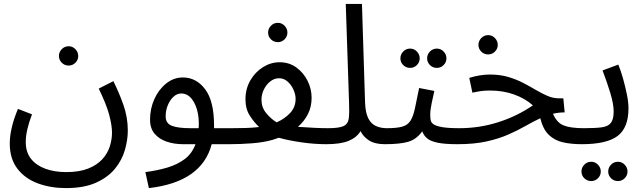

<svg xmlns="http://www.w3.org/2000/svg" viewBox="-20 -734 3301 984"><path d="M332 -398Q311 -398 296.5 -412.5Q282 -427 282 -447Q282 -467 296.5 -482Q311 -497 332 -497Q352 -497 366.5 -482Q381 -467 381 -447Q381 -427 366.5 -412.5Q352 -398 332 -398Z M30 1Q30 -35 40 -79Q50 -123 72 -176L144 -148Q128 -106 120 -71Q112 -36 112 -6Q112 46 139 80Q166 114 213 131Q260 148 319 148Q386 148 431.5 130Q477 112 504 82.5Q531 53 542.5 17Q554 -19 554 -54Q554 -92 539.5 -146Q525 -200 486 -280L561 -318Q590 -260 612.5 -196.5Q635 -133 635 -65Q635 -17 620 35Q605 87 569 131Q533 175 471.5 202.5Q410 230 318 230Q240 230 174.5 206Q109 182 69.5 131Q30 80 30 1Z M743 230 725 148Q787 140 838.5 124.5Q890 109 927 81Q964 53 982 5H918Q873 5 834.5 -8Q796 -21 772.5 -48.5Q749 -76 749 -121Q749 -177 771 -226Q793 -275 831.5 -306Q870 -337 917 -337Q986 -337 1031.5 -276.5Q1077 -216 1077 -91Q1077 -84 1077 -77H1167Q1188 -77 1197.5 -65.5Q1207 -54 1207 -38Q1207 -22 1193 -8.5Q1179 5 1157 5H1065Q1014 199 743 230ZM956 -77H998Q999 -87 999 -97Q999 -165 974 -210Q949 -255 909 -255Q888 -255 870 -239Q852 -223 840.5 -196Q829 -169 829 -137Q829 -102 860.5 -89.5Q892 -77 956 -77Z M1404 -518Q1383 -518 1368.5 -532.5Q1354 -547 1354 -567Q1354 -587 1368.5 -602Q1383 -617 1404 -617Q1424 -617 1438.5 -602Q1453 -587 1453 -567Q1453 -547 1438.5 -532.5Q1424 -518 1404 -518Z M1157 5 1167 -77Q1201 -77 1237.5 -78Q1274 -79 1308 -83Q1284 -105 1261 -140Q1238 -175 1238 -225Q1238 -279 1263 -322Q1288 -365 1328 -390Q1368 -415 1413 -415Q1462 -415 1499 -388Q1536 -361 1556.5 -319.5Q1577 -278 1577 -233Q1577 -186 1558 -149Q1539 -112 1507 -84Q1547 -81 1589 -79Q1631 -77 1662 -77Q1683 -77 1692.5 -65.5Q1702 -54 1702 -38Q1702 -22 1688 -8.5Q1674 5 1652 5Q1591 5 1525 -4.5Q1459 -14 1409 -28Q1393 -22 1376 -17Q1330 -4 1271 0.5Q1212 5 1157 5ZM1320 -223Q1320 -184 1344 -154.5Q1368 -125 1398 -107Q1439 -125 1467 -155Q1495 -185 1495 -227Q1495 -250 1484 -274.5Q1473 -299 1454 -316Q1435 -333 1410 -333Q1386 -333 1365.5 -317Q1345 -301 1332.5 -275.5Q1320 -250 1320 -223Z M1652 5 1661 -77Q1718 -77 1741 -88Q1764 -99 1767.5 -127Q1771 -155 1769 -205L1752 -714H1835L1851 -207Q1853 -156 1867.5 -127.5Q1882 -99 1907 -88Q1932 -77 1962 -77Q1983 -77 1992.5 -65.5Q2002 -54 2002 -38Q2002 -22 1988 -8.5Q1974 5 1952 5Q1901 5 1871 -14.5Q1841 -34 1828 -62Q1808 -29 1766.5 -12Q1725 5 1652 5Z M2219 -386Q2198 -386 2183.5 -400.5Q2169 -415 2169 -435Q2169 -455 2183.5 -470Q2198 -485 2219 -485Q2239 -485 2253.5 -470Q2268 -455 2268 -435Q2268 -415 2253.5 -400.5Q2239 -386 2219 -386ZM2082 -386Q2061 -386 2046.5 -400.5Q2032 -415 2032 -435Q2032 -455 2046.5 -470Q2061 -485 2082 -485Q2102 -485 2116.5 -470Q2131 -455 2131 -435Q2131 -415 2116.5 -400.5Q2102 -386 2082 -386Z M1952 5 1962 -77Q2012 -77 2040 -84.5Q2068 -92 2082.5 -113.5Q2097 -135 2106 -176Q2115 -217 2128 -283L2206 -268Q2200 -241 2192.5 -206Q2185 -171 2185 -147Q2185 -132 2187 -119Q2189 -106 2202 -97Q2215 -88 2246 -82.5Q2277 -77 2335 -77Q2356 -77 2365.5 -65.5Q2375 -54 2375 -38Q2375 -22 2361 -8.5Q2347 5 2325 5Q2260 5 2223.5 -2.5Q2187 -10 2169.5 -24.5Q2152 -39 2144 -61Q2115 -20 2072.5 -7.5Q2030 5 1952 5Z M2482 -455Q2461 -455 2446.5 -469.5Q2432 -484 2432 -504Q2432 -524 2446.5 -539Q2461 -554 2482 -554Q2502 -554 2516.5 -539Q2531 -524 2531 -504Q2531 -484 2516.5 -469.5Q2502 -455 2482 -455Z M2325 5 2334 -77Q2438 -77 2534.5 -108Q2631 -139 2711 -194Q2672 -229 2615.5 -249.5Q2559 -270 2491 -270Q2466 -270 2447 -267.5Q2428 -265 2401 -259L2385 -335Q2441 -352 2491 -352Q2543 -352 2585 -339.5Q2627 -327 2661.5 -309Q2696 -291 2726.5 -273Q2757 -255 2786 -242.5Q2815 -230 2846 -230H2867L2874 -158Q2843 -158 2814 -151Q2833 -106 2868 -91.5Q2903 -77 2972 -77Q2993 -77 3002.5 -65.5Q3012 -54 3012 -38Q3012 -22 2998 -8.5Q2984 5 2962 5Q2908 5 2865.5 -4.5Q2823 -14 2793 -42.5Q2763 -71 2749 -128Q2711 -110 2671.5 -87.5Q2632 -65 2584 -44Q2536 -23 2473 -9Q2410 5 2325 5Z M3147 194Q3126 194 3111.5 179.5Q3097 165 3097 145Q3097 125 3111.5 110Q3126 95 3147 95Q3167 95 3181.5 110Q3196 125 3196 145Q3196 165 3181.5 179.5Q3167 194 3147 194ZM3010 194Q2989 194 2974.5 179.5Q2960 165 2960 145Q2960 125 2974.5 110Q2989 95 3010 95Q3030 95 3044.5 110Q3059 125 3059 145Q3059 165 3044.5 179.5Q3030 194 3010 194Z M2962 5 2972 -77Q3031 -77 3064 -81.5Q3097 -86 3111 -104.5Q3125 -123 3125 -163Q3125 -201 3107.5 -258.5Q3090 -316 3068 -373L3149 -403Q3162 -371 3173.5 -330Q3185 -289 3193 -249Q3201 -209 3201 -179Q3201 -79 3145 -37Q3089 5 2962 5Z"/></svg>

Font: Noto Sans Living
Style: Regular
Weight: 400
Designer: Monotype Design Team
Foundry: Monotype Imaging Inc.
Version: Version 2.013; ttfautohint (v1.8.4.7-5d5b)